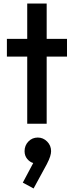

<svg xmlns="http://www.w3.org/2000/svg" viewBox="-20 -700 418 1086"><path d="M134 0V-380H19V-480H134V-680H244V-480H359V-380H244V0ZM170 366 109 333 168 222Q149 217 134 199Q119 181 119 155Q119 123 140.5 100.5Q162 78 194 78Q224 78 246.5 100.5Q269 123 269 155Q269 168 263.5 185.5Q258 203 244 230Z"/></svg>

Font: Outfit Medium
Style: Regular
Weight: 500
Designer: Rodrigo Fuenzalida
Foundry: fragTYPE
Version: Version 1.100; ttfautohint (v1.8.4.7-5d5b);gftools[0.9.27]